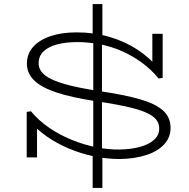

<svg xmlns="http://www.w3.org/2000/svg" viewBox="-20 -783 934 949"><path d="M572 3Q507 3 443 -10.5Q379 -24 320 -49Q261 -74 212 -108Q163 -142 130 -182L163 -180V-5H112V-230L133 -233Q172 -186 224.5 -150.5Q277 -115 336.5 -91Q396 -67 456.5 -55Q517 -43 572 -44Q628 -45 672 -57Q716 -69 741.5 -92Q767 -115 767 -148Q767 -185 733.5 -209Q700 -233 631 -250Q562 -267 453 -283Q334 -301 259 -326Q184 -351 148.5 -386Q113 -421 113 -468Q113 -517 144 -551.5Q175 -586 230 -604.5Q285 -623 359 -623Q445 -623 521.5 -600.5Q598 -578 659.5 -537.5Q721 -497 763 -445L733 -446V-616H784V-398L764 -395Q727 -440 681 -473.5Q635 -507 583 -530Q531 -553 475 -564Q419 -575 362 -575Q305 -575 262 -563.5Q219 -552 195 -529Q171 -506 171 -470Q171 -436 202.5 -411Q234 -386 301.5 -367Q369 -348 476 -332Q592 -315 669.5 -293Q747 -271 785 -237.5Q823 -204 823 -151Q823 -103 790.5 -68.5Q758 -34 701 -16Q644 2 572 3ZM438 146V-35L441 -46V-585L438 -597V-763H486V-595L484 -582V-44L486 -31V146Z"/></svg>

Font: BioRhyme SemiExpanded Light
Style: Regular
Weight: 300
Width: 6
Designer: Aoife Mooney
Foundry: Aoife Mooney Type
Version: Version 1.600;gftools[0.9.33]